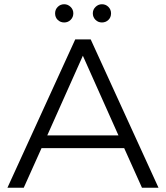

<svg xmlns="http://www.w3.org/2000/svg" viewBox="-20 -886 784 906"><path d="M566 -187H176L92 0H15L335 -700H408L728 0H650ZM539 -247 371 -623 203 -247ZM240 -823Q240 -841 252.5 -853.5Q265 -866 283 -866Q300 -866 313 -853.5Q326 -841 326 -823Q326 -805 313.5 -792.5Q301 -780 283 -780Q265 -780 252.5 -792Q240 -804 240 -823ZM418 -823Q418 -841 431 -853.5Q444 -866 461 -866Q479 -866 491.5 -853.5Q504 -841 504 -823Q504 -804 491.5 -792Q479 -780 461 -780Q443 -780 430.5 -792.5Q418 -805 418 -823Z"/></svg>

Font: Montserrat-Regular
Style: Regular
Weight: 400
Version: Version 7.200